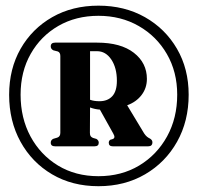

<svg xmlns="http://www.w3.org/2000/svg" viewBox="-20 -776 682 662"><path d="M319.5 -134Q229 -134 159.5 -175Q90 -216 50.8 -287.2Q11.5 -358.5 11.5 -449Q11.5 -538.5 51 -607.8Q90.5 -677 160 -716.8Q229.5 -756.5 319.5 -756.5Q409.5 -756.5 479.8 -716.8Q550 -677 590.2 -607.8Q630.5 -538.5 630.5 -449.5Q630.5 -358.5 590.5 -287.2Q550.5 -216 480.2 -175Q410 -134 319.5 -134ZM319.5 -168.5Q398.5 -168.5 459.8 -205.2Q521 -242 556 -305.5Q591 -369 591 -449.5Q591 -528 555.5 -589.5Q520 -651 458.5 -686.2Q397 -721.5 319.5 -721.5Q241.5 -721.5 181 -686.5Q120.5 -651.5 85.8 -590.2Q51 -529 51 -449.5Q51 -369 85.2 -305.5Q119.5 -242 180 -205.2Q240.5 -168.5 319.5 -168.5ZM486.5 -504Q486.5 -472.5 468.2 -448.5Q450 -424.5 418.5 -413L477 -316Q482 -308.5 487 -304.5Q492 -300.5 497.5 -298Q505.5 -293 505.5 -285.5Q505.5 -271.5 491 -271.5H369Q355 -271.5 355 -284Q355 -290 360 -294L367 -296Q380 -299.5 370.5 -315.5L324.5 -398Q306 -399.5 290.5 -405.5L290 -318Q290 -310 292.5 -306.5Q295 -303 300.5 -300.5L312.5 -297Q320.5 -292 320.5 -284Q320.5 -271.5 306 -271.5H170Q155 -271.5 155 -284Q155 -293.5 164 -297.5L177.5 -301.5Q188 -305 188 -318V-583Q188 -595 179.5 -598.5L164 -602.5Q155 -607 155 -616Q155 -629 170 -629H315Q396.5 -629 441.5 -594Q486.5 -559 486.5 -504ZM290.5 -599.5V-432Q304 -427 323 -427Q351 -427 367 -444.2Q383 -461.5 383 -497.5Q383 -542 363.8 -570.8Q344.5 -599.5 314.5 -599.5Z"/></svg>

Font: Fraunces 144pt Soft
Style: Bold
Weight: 700
Version: Version 1.000;[0bf87f6ff]